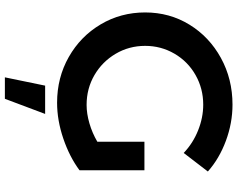

<svg xmlns="http://www.w3.org/2000/svg" viewBox="-113 -636 973 787"><g transform="rotate(90 373.5 -242.5)"><path d="M561 -348H678V-82Q623 -41 548 -15.5Q473 10 401 10Q298 10 213.5 -38Q129 -86 80 -168.5Q31 -251 31 -351Q31 -451 81 -532.5Q131 -614 217.5 -661.5Q304 -709 409 -709Q484 -709 557 -682Q630 -655 683 -608L607 -509Q567 -547 514.5 -568Q462 -589 409 -589Q343 -589 287.5 -557.5Q232 -526 200 -471Q168 -416 168 -351Q168 -285 200.5 -230Q233 -175 288 -143Q343 -111 410 -111Q446 -111 485.5 -122.5Q525 -134 561 -155ZM331 59H447L385 224H297Z"/></g></svg>

Font: Montserrat Medium
Style: Regular
Weight: 500
Designer: Julieta Ulanovsky
Foundry: Julieta Ulanovsky
Version: Version 6.001